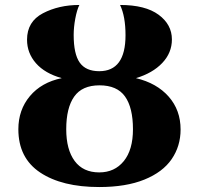

<svg xmlns="http://www.w3.org/2000/svg" viewBox="-20 -744 802 774"><path d="M54 -223Q54 -301 100.5 -356.5Q147 -412 229 -429Q161 -448 125 -489Q89 -530 89 -584Q89 -657 153 -690.5Q217 -724 300 -724Q290 -704 283.5 -669Q277 -634 277 -603Q277 -526 301.5 -491.5Q326 -457 380 -457Q486 -457 486 -602Q486 -678 464 -724Q566 -724 619.5 -684.5Q673 -645 673 -585Q673 -531 634 -490Q595 -449 528 -429Q612 -409 660 -354.5Q708 -300 708 -222Q708 -155 672 -102.5Q636 -50 562 -20Q488 10 380 10Q230 10 142 -48.5Q54 -107 54 -223ZM516 -223Q516 -310 484 -355Q452 -400 381 -400Q311 -400 279 -354.5Q247 -309 247 -223Q247 -141 281 -95Q315 -49 380 -49Q442 -49 479 -94.5Q516 -140 516 -223Z"/></svg>

Font: Noto Serif ExtraBold
Style: Regular
Weight: 800
Designer: Monotype Design Team
Foundry: Monotype Imaging Inc.
Version: Version 1.001